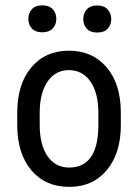

<svg xmlns="http://www.w3.org/2000/svg" viewBox="-20 -705 528 734"><path d="M131.8 -274.4V-227.1Q131.8 -150.9 162.1 -107.4Q192.4 -64.5 244.1 -64.5Q352.5 -64.5 356 -217.8V-273.9Q356 -349.6 325.7 -393.6Q294.9 -437 243.2 -437Q192.4 -437 162.1 -393.6Q131.8 -349.6 131.8 -274.4ZM45.9 -219.7V-273.9Q45.9 -383.3 99.6 -447.3Q153.3 -511.2 243.2 -511.2Q333 -511.2 386.7 -448.7Q440.4 -386.7 441.9 -279.8V-227.1Q441.9 -118.2 388.2 -54.7Q370.6 -33.7 348.9 -19.3Q327.1 -4.9 300.8 2.2Q274.4 9.3 244.1 9.3Q154.3 9.3 101.1 -52.7Q47.9 -114.3 45.9 -219.7ZM311.8 -595.2Q298.3 -609.9 298.3 -631.8Q298.3 -653.8 311.8 -668.9Q325.2 -684.1 351.6 -684.1Q377.9 -684.1 391.6 -668.9Q405.3 -653.8 405.3 -631.8Q405.3 -609.9 391.6 -595.2Q377.9 -580.6 351.6 -580.6Q325.2 -580.6 311.8 -595.2ZM101.8 -596.2Q88.4 -610.8 88.4 -632.8Q88.4 -654.8 101.8 -669.7Q115.2 -684.6 141.6 -684.6Q168 -684.6 181.6 -669.7Q195.3 -654.8 195.3 -632.8Q195.3 -610.8 181.6 -596.2Q168 -581.5 141.6 -581.5Q115.2 -581.5 101.8 -596.2Z"/></svg>

Font: MAUL Condensed
Style: Condensed Regular
Weight: 400
Designer: MAUL
Version: Version 1.0; 2020; ttfautohint (v1.8.3)